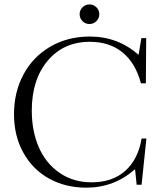

<svg xmlns="http://www.w3.org/2000/svg" viewBox="-20 -843 721 876"><path d="M343.3 -778.3Q343.3 -796.4 356.4 -809.6Q369.6 -822.8 388.2 -822.8Q406.7 -822.8 419.9 -809.8Q433.1 -796.9 433.1 -778.3Q433.1 -759.8 419.9 -746.6Q406.7 -733.4 388.2 -733.4Q369.6 -733.4 356.4 -746.6Q343.3 -759.8 343.3 -778.3ZM373.5 13.2Q278.8 13.2 204.1 -28.1Q129.4 -69.3 86.7 -146Q43.9 -222.7 43.9 -321.8Q43.9 -422.9 87.4 -503.7Q130.9 -584.5 210 -630.4Q289.1 -676.3 390.1 -676.3Q517.6 -676.3 612.3 -592.8L625 -668.9H647L645.5 -462.9H623Q598.6 -555.2 539.1 -603.8Q479.5 -652.3 389.6 -652.3Q270.5 -652.3 197.8 -566.2Q125 -480 125 -338.4Q125 -245.1 157 -171.4Q189 -97.7 251.7 -54.4Q314.5 -11.2 397.9 -11.2Q493.7 -11.2 552.2 -64.2Q610.8 -117.2 626 -210.9H647.9L626 0H603.5L596.2 -71.3Q501.5 13.2 373.5 13.2Z"/></svg>

Font: Elstob Light
Style: Regular
Weight: 300
Designer: Peter S. Baker
Version: Version 1.015